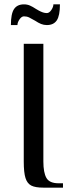

<svg xmlns="http://www.w3.org/2000/svg" viewBox="-20 -861 325 881"><path d="M89 -120V-660H179V-120Q179 -69 193 -44.5Q207 -20 249 -20H269V0H179Q142 0 123.5 -9.5Q105 -19 97 -44Q89 -69 89 -120ZM90 -841Q105 -841 117.5 -835.5Q130 -830 145 -820Q148 -818 158 -812.5Q168 -807 177 -804Q186 -801 195 -801Q206 -801 215.5 -815Q225 -829 225 -841H255Q255 -789 240.5 -767.5Q226 -746 195 -746Q181 -746 168.5 -751Q156 -756 141 -766Q124 -776 113.5 -781Q103 -786 90 -786Q79 -786 69.5 -772Q60 -758 60 -746H30Q30 -798 44.5 -819.5Q59 -841 90 -841Z"/></svg>

Font: Philosopher
Style: Regular
Weight: 400
Designer: Jovanny Lemonad
Foundry: Jovanny Lemonad
Version: Version 2.000